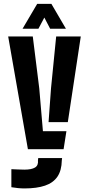

<svg xmlns="http://www.w3.org/2000/svg" viewBox="-20 -794 470 1022"><path d="M128.5 0 23.5 -600H154.5L189 -323.5L208.5 -95.5H333.5L318.5 0ZM110 209Q94 209 75.5 207.2Q57 205.5 40.5 202.5V106.5Q53.5 107 74.5 108Q95.5 109 110 109Q147.5 109 166.2 97.8Q185 86.5 182 59.5L183.5 47.5H310.5L309 59.5Q308 113.5 285.8 146.2Q263.5 179 219.8 194Q176 209 110 209ZM238.5 -144 251.5 -323.5 279 -600H410L341 -144ZM100 -641 178 -773.5H253.5L331 -641H247L216 -700.5L184.5 -641Z"/></svg>

Font: Big Shoulders Stencil Display Thin ExtraBold
Style: Regular
Weight: 800
Version: Version 2.001